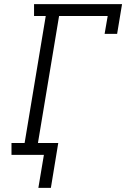

<svg xmlns="http://www.w3.org/2000/svg" viewBox="-20 -755 640 936"><path d="M228 161H167L194 0H36V-58H100L203 -677H146V-735H575L551 -590H490L505 -677H268L165 -58H264Z"/></svg>

Font: Iosevka HT Light Extended
Style: Italic
Weight: 300
Width: 7
Italic angle: -9°
Monospace: yes
Designer: Belleve Invis
Foundry: Belleve Invis
Version: Version 32.3.0; ttfautohint (v1.8.4)